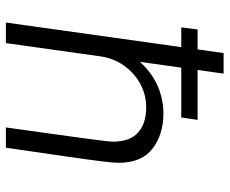

<svg xmlns="http://www.w3.org/2000/svg" viewBox="-82 -678 760 635"><g transform="rotate(90 297.5 -360.0)"><path d="M54 0 155 -720H223L184 -443Q206 -468 234 -486Q262 -504 293.5 -512.5Q325 -521 354 -521Q424 -521 471 -485Q518 -449 518 -372Q518 -357 513 -316.5Q508 -276 497 -200Q486 -124 468 0H401Q413 -88 422 -151Q431 -214 436.5 -255.5Q442 -297 445 -321Q448 -345 448 -354Q448 -410 418 -437Q388 -464 334 -464Q293 -464 257 -444.5Q221 -425 196.5 -390.5Q172 -356 166 -313L122 0ZM70 -580 77 -634H376L368 -580Z"/></g></svg>

Font: Chivo ExtraLight
Style: Italic
Weight: 250
Italic angle: -8.05°
Designer: Hector Gatti
Foundry: Omnibus-Type
Version: Version 2.002